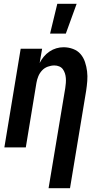

<svg xmlns="http://www.w3.org/2000/svg" viewBox="-20 -777 540 1012"><path d="M236 215 324 -313Q326 -326 327 -339.5Q328 -353 327 -366Q326 -379 322 -391Q318 -403 311 -412.5Q304 -422 292 -427Q280 -432 267 -432Q249 -432 231.5 -425.5Q214 -419 201.5 -405.5Q189 -392 182 -375Q175 -358 172 -340L116 0H3L89 -520H202L189 -445Q198 -463 211 -478.5Q224 -494 241 -505.5Q258 -517 277 -522.5Q296 -528 315 -528Q341 -528 365 -519Q389 -510 404.5 -492Q420 -474 428 -450Q436 -426 439 -401Q442 -376 440 -350Q438 -324 434 -298L349 215ZM244 -600 282 -757H384L327 -600Z"/></svg>

Font: Iosevka Term Curly Oblique
Style: Bold
Weight: 700
Italic angle: -9°
Designer: Belleve Invis
Foundry: Belleve Invis
Version: Version 32.3.0